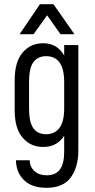

<svg xmlns="http://www.w3.org/2000/svg" viewBox="-20 -731 451 913"><path d="M55.7 31.2H121.1Q122.1 63.5 144.5 83Q166 102.5 201.2 102.5Q245.1 102.5 265.6 74.2Q285.2 45.9 285.2 -9.8V-85.9Q252 -32.2 185.5 -32.2Q125 -32.2 87.9 -76.2Q49.8 -119.1 49.8 -207V-349.6Q49.8 -437.5 87.9 -481.4Q125 -525.4 185.5 -525.4Q252 -525.4 285.2 -466.8V-516.6H352.5V-15.6Q352.5 65.4 315.4 114.3Q279.3 162.1 201.2 162.1Q132.8 162.1 95.7 127Q57.6 91.8 55.7 31.2ZM285.2 -214.8V-340.8Q285.2 -463.9 199.2 -463.9Q161.1 -463.9 139.6 -436.5Q118.2 -409.2 118.2 -341.8V-214.8Q118.2 -149.4 138.7 -121.1Q159.2 -92.8 199.2 -92.8Q241.2 -92.8 263.7 -124Q285.2 -154.3 285.2 -214.8ZM169.9 -710.9H234.4L334 -568.4H267.6L204.1 -658.2L139.6 -568.4H73.2Z"/></svg>

Font: Dinish Condensed
Style: Regular
Weight: 400
Width: 3
Designer: Bert Driehuis
Foundry: Playbeing
Version: Version 3.006; git-39231f3c-release